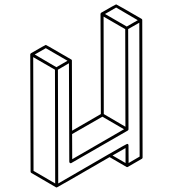

<svg xmlns="http://www.w3.org/2000/svg" viewBox="-20 -853 772 858"><path d="M233.4 -15.1Q232.4 -15.1 231.9 -15.6H231V-16.1H230L120.1 -80.1Q116.7 -82 116.7 -85.9L115.2 -609.9Q115.7 -613.3 118.7 -615.2Q182.6 -652.3 184.6 -652.3Q186.5 -652.3 243.2 -619.1L298.8 -586.9Q299.3 -586.9 299.3 -586.4Q299.8 -586.4 299.8 -585.9L300.8 -585L301.3 -582.5Q301.3 -425.3 302.2 -269L430.7 -343.3L429.2 -791Q429.7 -791 429.7 -791.5Q429.7 -794.9 432.6 -796.4Q497.1 -833.5 499 -833.5Q501 -833.5 612.3 -769L613.3 -768.1Q613.8 -768.1 613.8 -767.6H614.3L615.2 -765.6V-764.6Q615.7 -764.6 615.7 -764.2L617.2 -149.4Q617.2 -145.5 614.3 -143.6L549.8 -106.4H546.4L469.7 -150.9Q235.4 -15.1 233.4 -15.1ZM546.4 -734.4 595.7 -762.7 499 -819.3 449.2 -790.5ZM540.5 -286.6 539.6 -722.7 442.9 -778.8 443.8 -343.3ZM302.7 -141.6 534.2 -275.4 437.5 -331.5 302.2 -253.9ZM226.6 -33.2 225.6 -541.5 128.4 -597.7 129.9 -89.4ZM231.9 -552.7 281.7 -581.5 184.6 -637.7 135.3 -609.4ZM541 -124.5V-191.4L482.9 -158.2Q512.2 -141.1 541 -124.5ZM240.2 -33.2 466.3 -164.1Q545.9 -210 547.9 -210Q554.2 -210 554.2 -203.1L554.7 -124.5L604 -153.3L602.5 -751.5L552.7 -723.1L554.2 -274.9Q553.7 -271.5 550.8 -269.5Q298.3 -124 297.6 -123.8Q296.9 -123.5 295.9 -123.5Q294.4 -123.5 293 -124.5Q289.6 -126 289.6 -130.4L288.1 -570.3L238.8 -541.5Z"/></svg>

Font: 3D Isometric
Style: Regular
Weight: 400
Designer: GGBotNet
Version: 1.10